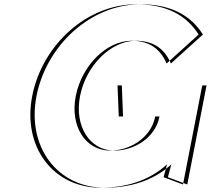

<svg xmlns="http://www.w3.org/2000/svg" viewBox="-20 -860 983 895"><path d="M922.8 -462H527.8L533.6 -317H703.6C684 -216 583.7 -158 493.7 -158C377.7 -158 305.9 -272 333.1 -412C360.9 -555 477.2 -670 593.2 -670C666.2 -670 723.6 -641 756.6 -564L905.9 -699C850.8 -786 760.3 -840 615.3 -840C383.3 -840 176.2 -649 130.1 -412C84.2 -176 227.1 15 449.1 15C568.6 15 675.5 -18.3 758.7 -93.8L742.6 -34L833 0ZM942.8 -462 853 0 762.6 -34 778.7 -93.8C695.5 -18.3 588.6 15 469.1 15C247.1 15 104.2 -176 150.1 -412C196.2 -649 403.3 -840 635.3 -840C780.3 -840 870.8 -786 925.9 -699L776.6 -564C743.6 -641 686.2 -670 613.2 -670C497.2 -670 380.9 -555 353.1 -412C325.9 -272 397.7 -158 513.7 -158C603.7 -158 704 -216 723.6 -317H553.6L547.8 -462Z"/></svg>

Font: Hussar Plate
Style: Obl
Weight: 700
Foundry: Cannot Into Space Fonts
Version: Version 0.798247